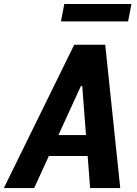

<svg xmlns="http://www.w3.org/2000/svg" viewBox="-58 -958 698 978"><path d="M554.5 0 478 -730H320L-38.5 0H116L191 -163.5H388.5L401 0ZM611.5 -937.5H269.5L252.5 -849H594.5ZM239.5 -270 354 -519.5H361L380 -270Z"/></svg>

Font: Monaspace Neon
Style: Bold Italic
Weight: 700
Italic angle: -11°
Designer: Riley Cran & the Lettermatic Team
Foundry: Lettermatic
Version: Version 1.200 (Monaspace Neon)